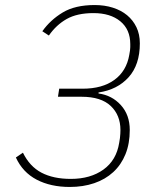

<svg xmlns="http://www.w3.org/2000/svg" viewBox="-20 -730 640 762"><path d="M257 12Q181 12 125.5 -17Q70 -46 43 -105L71 -124Q98 -69 145 -44.5Q192 -20 261 -20Q339 -20 390.5 -57Q442 -94 453 -163L456 -182Q457 -189 457.5 -199Q458 -209 458 -214Q458 -273 419.5 -309.5Q381 -346 304 -346H210L215 -378H308Q386 -378 434 -413Q482 -448 493 -512L496 -530Q497 -536 497 -543Q497 -550 497 -555Q497 -613 457.5 -645.5Q418 -678 351 -678Q286 -678 244.5 -654.5Q203 -631 174 -589L148 -606Q180 -651 229 -680.5Q278 -710 356 -710Q395 -710 428 -699.5Q461 -689 484.5 -669.5Q508 -650 521.5 -622Q535 -594 535 -558Q535 -473 490.5 -423.5Q446 -374 371 -363V-359Q424 -352 459.5 -313Q495 -274 495 -214Q495 -160 478 -118Q461 -76 429.5 -47Q398 -18 354 -3Q310 12 257 12Z"/></svg>

Font: IBM Plex Mono ExtraLight
Style: Italic
Weight: 200
Italic angle: -9°
Monospace: yes
Designer: Mike Abbink, Paul van der Laan, Pieter van Rosmalen
Foundry: Bold Monday
Version: Version 2.3